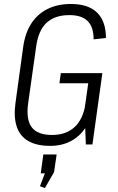

<svg xmlns="http://www.w3.org/2000/svg" viewBox="-20 -727 592 966"><path d="M232 7Q165 7 122.5 -17.5Q80 -42 64 -90.5Q48 -139 58 -210L97 -493Q107 -562 138 -609.5Q169 -657 219.5 -682Q270 -707 337 -707Q424 -707 468.5 -663.5Q513 -620 513 -536L451 -529Q451 -591 421 -621Q391 -651 329 -651Q256 -651 214.5 -612.5Q173 -574 162 -493L122 -210Q110 -127 139 -87.5Q168 -48 242 -48Q312 -48 355 -87.5Q398 -127 410 -204L449 -193Q440 -131 411 -86Q382 -41 336.5 -17Q291 7 232 7ZM405 -174 429 -344 445 -308H279L286 -359H495L445 0H412ZM265 50 252 139 206 219 181 210 224 97 247 145H185L198 50Z"/></svg>

Font: Pathway Extreme SemiCondensed ExtraLight
Style: Italic
Weight: 250
Width: 4
Italic angle: -8°
Version: Version 1.001;gftools[0.9.26]